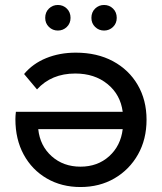

<svg xmlns="http://www.w3.org/2000/svg" viewBox="-20 -747 654 773"><path d="M304 6Q228 6 168.5 -28.5Q109 -63 75.5 -124.5Q42 -186 42 -267Q42 -273 42.5 -281.5Q43 -290 44 -297H474Q465 -366 413 -408.5Q361 -451 283 -451Q187 -451 129 -387L77 -449Q112 -491 166 -513Q220 -535 285 -535Q371 -535 435 -500.5Q499 -466 534.5 -405Q570 -344 570 -265Q570 -186 535.5 -125Q501 -64 441 -29Q381 6 304 6ZM474 -227H134Q141 -160 188 -118Q235 -76 304 -76Q373 -76 419.5 -118Q466 -160 474 -227ZM213 -624Q192 -624 177 -638.5Q162 -653 162 -675Q162 -698 177 -712.5Q192 -727 213 -727Q234 -727 249 -712.5Q264 -698 264 -675Q264 -653 249 -638.5Q234 -624 213 -624ZM399 -624Q378 -624 363 -638.5Q348 -653 348 -675Q348 -698 363 -712.5Q378 -727 399 -727Q420 -727 435 -712.5Q450 -698 450 -675Q450 -653 435 -638.5Q420 -624 399 -624Z"/></svg>

Font: Montserrat Medium
Style: Regular
Weight: 500
Designer: Julieta Ulanovsky
Foundry: Julieta Ulanovsky
Version: Version 9.000; ttfautohint (v1.8.4.7-5d5b)